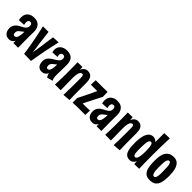

<svg xmlns="http://www.w3.org/2000/svg" viewBox="241 -1880 3086 3086"><g transform="rotate(45 1784.0 -337.0)"><path d="M242 0 245 -91 237 -381Q236 -411 225 -422.5Q214 -434 195 -434Q174 -434 162.5 -419.5Q151 -405 151 -379Q151 -367 153 -354.5Q155 -342 159 -328L46 -322Q42 -337 40 -352Q38 -367 38 -381Q38 -424 56 -456.5Q74 -489 109 -507.5Q144 -526 195 -526Q243 -526 273.5 -510.5Q304 -495 321.5 -468.5Q339 -442 345 -410Q351 -378 350 -345L348 -247L350 0ZM146 9Q108 9 81.5 -8Q55 -25 41.5 -54.5Q28 -84 28 -122Q28 -159 40.5 -184.5Q53 -210 73 -229Q93 -248 118 -261.5Q143 -275 168 -288Q184 -297 197 -306Q210 -315 219 -326.5Q228 -338 232.5 -351.5Q237 -365 237 -381L288 -352Q284 -317 270 -292.5Q256 -268 237.5 -251Q219 -234 200 -221Q183 -209 170 -197.5Q157 -186 150 -172Q143 -158 143 -138Q143 -124 146.5 -113Q150 -102 158 -96Q166 -90 177 -90Q197 -90 211 -106.5Q225 -123 233 -159.5Q241 -196 241 -255L283 -307Q283 -238 277 -180.5Q271 -123 256 -80.5Q241 -38 214 -14.5Q187 9 146 9Z M389 -526H516Q520 -495 523.5 -467.5Q527 -440 530 -412.5Q533 -385 537 -355.5Q541 -326 545 -290Q550 -259 553.5 -231.5Q557 -204 561.5 -176Q566 -148 570 -112Q573 -138 576.5 -159.5Q580 -181 583.5 -201Q587 -221 589.5 -240.5Q592 -260 596 -283Q602 -331 607.5 -368.5Q613 -406 618 -441Q623 -476 629 -516L750 -522Q743 -490 735.5 -456.5Q728 -423 721 -390Q714 -357 707 -326Q700 -295 695 -267Q686 -220 678 -176Q670 -132 662.5 -87.5Q655 -43 647 4L488 1Q483 -36 478 -69Q473 -102 467.5 -135Q462 -168 456 -201.5Q450 -235 443 -272Q436 -309 429.5 -341Q423 -373 416.5 -403Q410 -433 403.5 -463Q397 -493 389 -526Z M1022 10Q1009 -4 1001 -23Q993 -42 990 -66Q987 -90 985.5 -119Q984 -148 984.5 -182Q985 -216 985 -255Q985 -271 985 -287.5Q985 -304 985.5 -320.5Q986 -337 986 -353.5Q986 -370 986 -386Q986 -402 981 -412.5Q976 -423 966 -428.5Q956 -434 941 -434Q920 -434 907.5 -421Q895 -408 895 -385Q895 -376 897 -365Q899 -354 903 -343L792 -337Q788 -351 786 -364Q784 -377 784 -390Q784 -429 802.5 -459.5Q821 -490 857 -508Q893 -526 945 -526Q992 -526 1021.5 -512Q1051 -498 1068 -475Q1085 -452 1092 -422.5Q1099 -393 1099 -361Q1099 -324 1098.5 -293Q1098 -262 1097.5 -234Q1097 -206 1096.5 -176Q1096 -146 1096 -109Q1096 -83 1101 -60.5Q1106 -38 1118 -18ZM884 6Q851 6 827.5 -10Q804 -26 791.5 -55Q779 -84 779 -122Q779 -171 801 -201.5Q823 -232 855.5 -253Q888 -274 918 -292Q939 -305 954 -318Q969 -331 977.5 -347.5Q986 -364 986 -386L1032 -358Q1028 -320 1015 -295Q1002 -270 984 -253Q966 -236 943 -220Q927 -209 916.5 -197.5Q906 -186 900 -173Q894 -160 894 -142Q894 -128 897 -116.5Q900 -105 907 -99Q914 -93 925 -93Q939 -93 950 -101.5Q961 -110 968.5 -129Q976 -148 980.5 -179Q985 -210 985 -255L1030 -322Q1029 -267 1025 -218Q1021 -169 1012 -128Q1003 -87 987.5 -57Q972 -27 946.5 -10.5Q921 6 884 6Z M1528 10 1401 21Q1402 -5 1402.5 -30Q1403 -55 1403.5 -82Q1404 -109 1405 -142Q1406 -175 1406 -218Q1406 -236 1406 -259Q1406 -282 1406 -309Q1406 -336 1406 -365Q1406 -390 1403 -405Q1400 -420 1393 -427.5Q1386 -435 1374 -435Q1362 -435 1347.5 -423Q1333 -411 1323 -376Q1313 -341 1313 -274L1271 -225Q1271 -282 1276 -329.5Q1281 -377 1290.5 -414.5Q1300 -452 1316.5 -477.5Q1333 -503 1355.5 -517Q1378 -531 1408 -531Q1441 -531 1467.5 -517Q1494 -503 1509.5 -468.5Q1525 -434 1525 -371Q1525 -346 1525 -325Q1525 -304 1525 -286.5Q1525 -269 1525 -253Q1525 -237 1525 -222Q1525 -179 1525.5 -147.5Q1526 -116 1526.5 -90.5Q1527 -65 1527.5 -41Q1528 -17 1528 10ZM1187 -1Q1188 -28 1189 -52Q1190 -76 1191 -102.5Q1192 -129 1193 -163.5Q1194 -198 1194 -247Q1194 -314 1193.5 -365.5Q1193 -417 1192.5 -454Q1192 -491 1191 -511L1299 -513Q1300 -503 1301.5 -482Q1303 -461 1304.5 -430.5Q1306 -400 1308.5 -360.5Q1311 -321 1313 -274Q1314 -213 1315 -165.5Q1316 -118 1316.5 -79Q1317 -40 1317 -1Z M1676 -10 1593 -101Q1604 -122 1617.5 -149Q1631 -176 1647 -207.5Q1663 -239 1680 -275Q1698 -311 1715 -348.5Q1732 -386 1749 -423Q1766 -460 1782 -496L1872 -406Q1859 -381 1843.5 -351Q1828 -321 1811 -287.5Q1794 -254 1776 -219Q1755 -179 1736.5 -140.5Q1718 -102 1702.5 -69Q1687 -36 1676 -10ZM1594 4 1593 -101Q1593 -101 1610.5 -101Q1628 -101 1655 -100.5Q1682 -100 1708.5 -100Q1735 -100 1751 -100Q1769 -100 1791.5 -100.5Q1814 -101 1834 -101.5Q1854 -102 1867.5 -102.5Q1881 -103 1881 -103L1877 0Q1877 0 1862.5 0Q1848 0 1825.5 0Q1803 0 1779 0Q1755 0 1736 0Q1718 0 1694 0.5Q1670 1 1647 2Q1624 3 1609 3.5Q1594 4 1594 4ZM1597 -406 1601 -513Q1601 -513 1615 -513Q1629 -513 1650.5 -513Q1672 -513 1695 -513Q1718 -513 1737 -513Q1753 -513 1775 -513.5Q1797 -514 1818.5 -514.5Q1840 -515 1854.5 -515.5Q1869 -516 1869 -516L1872 -406Q1872 -406 1856.5 -406.5Q1841 -407 1816.5 -407Q1792 -407 1766.5 -407.5Q1741 -408 1721 -408Q1703 -408 1681.5 -407.5Q1660 -407 1641 -407Q1622 -407 1609.5 -406.5Q1597 -406 1597 -406Z M2134 0 2137 -91 2129 -381Q2128 -411 2117 -422.5Q2106 -434 2087 -434Q2066 -434 2054.5 -419.5Q2043 -405 2043 -379Q2043 -367 2045 -354.5Q2047 -342 2051 -328L1938 -322Q1934 -337 1932 -352Q1930 -367 1930 -381Q1930 -424 1948 -456.5Q1966 -489 2001 -507.5Q2036 -526 2087 -526Q2135 -526 2165.5 -510.5Q2196 -495 2213.5 -468.5Q2231 -442 2237 -410Q2243 -378 2242 -345L2240 -247L2242 0ZM2038 9Q2000 9 1973.5 -8Q1947 -25 1933.5 -54.5Q1920 -84 1920 -122Q1920 -159 1932.5 -184.5Q1945 -210 1965 -229Q1985 -248 2010 -261.5Q2035 -275 2060 -288Q2076 -297 2089 -306Q2102 -315 2111 -326.5Q2120 -338 2124.5 -351.5Q2129 -365 2129 -381L2180 -352Q2176 -317 2162 -292.5Q2148 -268 2129.5 -251Q2111 -234 2092 -221Q2075 -209 2062 -197.5Q2049 -186 2042 -172Q2035 -158 2035 -138Q2035 -124 2038.5 -113Q2042 -102 2050 -96Q2058 -90 2069 -90Q2089 -90 2103 -106.5Q2117 -123 2125 -159.5Q2133 -196 2133 -255L2175 -307Q2175 -238 2169 -180.5Q2163 -123 2148 -80.5Q2133 -38 2106 -14.5Q2079 9 2038 9Z M2670 10 2543 21Q2544 -5 2544.5 -30Q2545 -55 2545.5 -82Q2546 -109 2547 -142Q2548 -175 2548 -218Q2548 -236 2548 -259Q2548 -282 2548 -309Q2548 -336 2548 -365Q2548 -390 2545 -405Q2542 -420 2535 -427.5Q2528 -435 2516 -435Q2504 -435 2489.5 -423Q2475 -411 2465 -376Q2455 -341 2455 -274L2413 -225Q2413 -282 2418 -329.5Q2423 -377 2432.5 -414.5Q2442 -452 2458.5 -477.5Q2475 -503 2497.5 -517Q2520 -531 2550 -531Q2583 -531 2609.5 -517Q2636 -503 2651.5 -468.5Q2667 -434 2667 -371Q2667 -346 2667 -325Q2667 -304 2667 -286.5Q2667 -269 2667 -253Q2667 -237 2667 -222Q2667 -179 2667.5 -147.5Q2668 -116 2668.5 -90.5Q2669 -65 2669.5 -41Q2670 -17 2670 10ZM2329 -1Q2330 -28 2331 -52Q2332 -76 2333 -102.5Q2334 -129 2335 -163.5Q2336 -198 2336 -247Q2336 -314 2335.5 -365.5Q2335 -417 2334.5 -454Q2334 -491 2333 -511L2441 -513Q2442 -503 2443.5 -482Q2445 -461 2446.5 -430.5Q2448 -400 2450.5 -360.5Q2453 -321 2455 -274Q2456 -213 2457 -165.5Q2458 -118 2458.5 -79Q2459 -40 2459 -1Z M2757 -254Q2757 -300 2762.5 -343.5Q2768 -387 2779 -422Q2794 -469 2823.5 -498Q2853 -527 2901 -527Q2918 -527 2933 -521.5Q2948 -516 2961 -507.5Q2974 -499 2983 -486Q2983 -505 2982.5 -531.5Q2982 -558 2982 -588Q2982 -618 2981.5 -645Q2981 -672 2981 -691L3105 -695Q3102 -612 3100 -545Q3098 -478 3098 -424.5Q3098 -371 3097 -326Q3097 -296 3097 -263Q3097 -230 3097.5 -195.5Q3098 -161 3098.5 -127Q3099 -93 3100 -61Q3101 -29 3102 0L2993 2L2989 -61Q2979 -38 2964.5 -22.5Q2950 -7 2932 1.5Q2914 10 2892 10Q2858 10 2834 -2Q2810 -14 2795.5 -35.5Q2781 -57 2773 -87Q2763 -122 2760 -164.5Q2757 -207 2757 -254ZM2879 -257Q2879 -227 2879 -200.5Q2879 -174 2882 -152Q2885 -122 2894 -104Q2903 -86 2923 -86Q2942 -86 2953.5 -107Q2965 -128 2970 -160Q2973 -176 2975 -193Q2977 -210 2977.5 -227.5Q2978 -245 2978 -262Q2978 -291 2977 -318.5Q2976 -346 2973 -369Q2969 -402 2959 -422Q2949 -442 2930 -442Q2918 -442 2909.5 -434Q2901 -426 2895.5 -412.5Q2890 -399 2887 -381Q2882 -355 2880.5 -322Q2879 -289 2879 -257Z M3348 10Q3283 10 3248.5 -21Q3214 -52 3200 -106Q3194 -128 3190.5 -153.5Q3187 -179 3185.5 -207.5Q3184 -236 3184 -267Q3184 -310 3188.5 -348Q3193 -386 3203 -417Q3221 -469 3259.5 -499Q3298 -529 3363 -529Q3425 -529 3459 -495.5Q3493 -462 3508 -407Q3517 -376 3521 -339.5Q3525 -303 3525 -264Q3525 -234 3523.5 -206Q3522 -178 3518.5 -153Q3515 -128 3509 -107Q3493 -51 3456 -20.5Q3419 10 3348 10ZM3356 -80Q3369 -80 3378 -88.5Q3387 -97 3392.5 -113Q3398 -129 3400 -149Q3402 -165 3402.5 -182Q3403 -199 3403 -218Q3403 -237 3402 -256Q3401 -288 3400.5 -316Q3400 -344 3397 -367Q3393 -397 3383.5 -414.5Q3374 -432 3356 -432Q3337 -432 3326.5 -414.5Q3316 -397 3312 -368Q3308 -345 3307.5 -316.5Q3307 -288 3307 -257Q3307 -239 3307 -221Q3307 -203 3308.5 -186Q3310 -169 3311 -153Q3316 -121 3326 -100.5Q3336 -80 3356 -80Z"/></g></svg>

Font: Truculenta ExtraBold
Style: Regular
Weight: 800
Version: Version 1.002